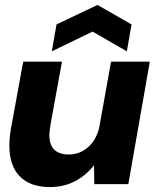

<svg xmlns="http://www.w3.org/2000/svg" viewBox="-20 -746 627 778"><path d="M182 12Q103 12 60.5 -31Q18 -74 18 -156Q18 -186 24 -223L74 -496H231L184 -237Q183 -233 181.5 -218.5Q180 -204 180 -199Q180 -120 259 -120Q306 -120 340.5 -153Q375 -186 384 -240L430 -496H587L500 0H362L361 -77Q331 -37 285.5 -12.5Q240 12 182 12ZM190 -538 209 -647 375 -726 513 -647 494 -538 355 -618Z"/></svg>

Font: Rethink Sans ExtraBold
Style: Italic
Weight: 800
Italic angle: -10°
Designer: The Rethink Sans project authors (Hans Thiessen). DM Sans designed by Colophon Foundry.
Foundry: Rethink Communications LLC
Version: Version 1.001